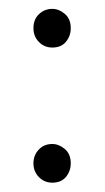

<svg xmlns="http://www.w3.org/2000/svg" viewBox="-20 -394 230 422"><path d="M95 7.5Q77.5 7.5 65.5 -4.8Q53.5 -17 53.5 -35Q53.5 -52.5 65 -65Q76.5 -77.5 95 -77.5Q109.5 -77.5 122.5 -66.5Q135.5 -55.5 135.5 -35Q135.5 -18 125 -5.2Q114.5 7.5 95 7.5ZM95 -289.5Q77.5 -289.5 65.5 -301.8Q53.5 -314 53.5 -332Q53.5 -351.5 65.8 -363Q78 -374.5 95 -374.5Q109.5 -374.5 122.5 -363.5Q135.5 -352.5 135.5 -332Q135.5 -315 125 -302.2Q114.5 -289.5 95 -289.5Z"/></svg>

Font: Argentum Novus Light
Style: Regular
Weight: 300
Designer: Julieta Ulanovsky (font) & Cristiano Sobral (main changes)
Foundry: Julieta Ulanovsky (font) & Cristiano Sobral (main changes)
Version: Version 3.00;November 27, 2020;FontCreator 13.0.0.2655 64-bi